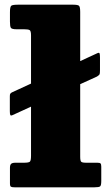

<svg xmlns="http://www.w3.org/2000/svg" viewBox="-20 -800 475 820"><path d="M30 -405 112.5 -443V-649Q112.5 -668 106.5 -671.5Q100.5 -675 83 -675H51Q30 -675 26.2 -681.5Q22.5 -688 22.5 -708V-748Q22.5 -771.5 28.5 -775.8Q34.5 -780 58 -780H291Q312 -780 317.2 -775.5Q322.5 -771 322.5 -749V-539L395 -572.5Q403.5 -576.5 405.2 -572.2Q407 -568 407 -554V-499Q407 -485 404.8 -481.8Q402.5 -478.5 394 -473L322.5 -440.5V-131Q322.5 -113.5 326.8 -109.2Q331 -105 348 -105H396Q406 -105 409.2 -102Q412.5 -99 412.5 -88V-27Q412.5 -8 407.5 -4Q402.5 0 383 0H43Q31 0 26.8 -2.5Q22.5 -5 22.5 -17V-83Q22.5 -96 27.8 -100.5Q33 -105 46 -105H82Q102.5 -105 107.5 -109.5Q112.5 -114 112.5 -135V-344.5L34 -308.5Q26.5 -305 24.2 -308.5Q22 -312 22 -325.5V-387.5Q22 -396.5 23.5 -399Q25 -401.5 30 -405Z"/></svg>

Font: Besley* Fatface
Style: Regular
Weight: 900
Designer: Owen Earl
Foundry: indestructible type*
Version: Version 3.000; ttfautohint (v1.8.3)